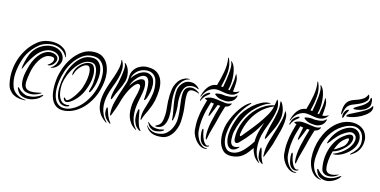

<svg xmlns="http://www.w3.org/2000/svg" viewBox="-71 -1064 2830 1431"><g transform="rotate(15 1344.5 -349.0)"><path d="M148 -210Q152 -235 161.5 -260.5Q171 -286 184 -307.5Q197 -329 213 -343.5Q229 -358 247 -363Q270 -368 281.5 -365Q293 -362 295 -356Q298 -347 295 -338Q292 -329 286.5 -322Q281 -315 274.5 -309.5Q268 -304 264 -303Q259 -301 260.5 -298Q262 -295 270 -297Q279 -298 288 -304Q297 -310 304.5 -319Q312 -328 316 -338.5Q320 -349 319 -360Q317 -371 308.5 -379Q300 -387 288 -391Q276 -395 261 -395Q246 -395 233 -390Q207 -380 187.5 -360.5Q168 -341 153.5 -315.5Q139 -290 130 -260.5Q121 -231 115 -201Q107 -164 110 -128.5Q113 -93 133 -73Q143 -63 159 -59Q175 -55 193 -55.5Q211 -56 229.5 -62Q248 -68 264 -78Q268 -80 270.5 -82Q273 -84 271 -85Q270 -86 263 -84Q214 -72 187 -74Q160 -76 148.5 -92Q137 -108 138.5 -137.5Q140 -167 148 -210ZM160 -4Q128 -6 99 -24.5Q70 -43 59 -71Q48 -100 45 -126.5Q42 -153 44 -178Q48 -230 64.5 -282.5Q81 -335 116 -377Q138 -403 160 -420.5Q182 -438 218 -448Q236 -453 257 -454Q278 -455 298.5 -449.5Q319 -444 337 -431Q355 -418 369 -396Q372 -386 375 -386Q378 -389 375 -397Q369 -429 342.5 -448Q316 -467 280.5 -472Q245 -477 207 -468.5Q169 -460 140 -436Q101 -405 74.5 -364.5Q48 -324 33 -279Q18 -234 15 -186Q12 -138 22 -92Q28 -62 42.5 -43.5Q57 -25 76 -14.5Q95 -4 117 -1Q139 2 161 1Q167 1 168.5 0Q170 -1 170 -2Q170 -4 160 -4ZM82 -245Q82 -244 81.5 -240Q81 -236 80.5 -232Q80 -228 80 -224.5Q80 -221 82 -221Q84 -221 88.5 -231Q93 -241 93 -242Q119 -302 155 -348Q158 -351 167 -361.5Q176 -372 191 -383Q206 -394 227 -402Q248 -410 274 -407Q301 -404 318 -387Q335 -370 330 -347Q326 -325 314.5 -310Q303 -295 292 -290Q284 -287 287.5 -286Q291 -285 293 -285Q305 -286 318.5 -294.5Q332 -303 342 -316.5Q352 -330 356 -347Q360 -364 353 -384Q345 -405 330 -417.5Q315 -430 297 -435.5Q279 -441 260.5 -441Q242 -441 229 -438Q191 -428 165 -409Q139 -390 122.5 -364.5Q106 -339 97 -308.5Q88 -278 82 -245ZM284 -64Q288 -70 287.5 -72Q287 -74 285 -73.5Q283 -73 279.5 -70.5Q276 -68 274 -67Q254 -53 229.5 -44.5Q205 -36 175 -36Q160 -36 139.5 -46.5Q119 -57 108 -68Q104 -73 99.5 -77.5Q95 -82 92 -81Q88 -77 92 -70Q107 -35 130 -25Q153 -15 179 -15Q194 -15 209.5 -19Q225 -23 239.5 -29.5Q254 -36 265.5 -45Q277 -54 284 -64Z M673 -277Q676 -304 674 -334Q672 -364 661.5 -389.5Q651 -415 629.5 -432Q608 -449 573 -449Q526 -449 491 -423.5Q456 -398 431 -360.5Q406 -323 392 -280.5Q378 -238 374 -203Q368 -155 372.5 -120Q377 -85 389 -62.5Q401 -40 419.5 -29Q438 -18 460 -18Q491 -17 525.5 -35.5Q560 -54 590 -87.5Q620 -121 642.5 -169.5Q665 -218 673 -277ZM351 -208Q355 -248 371 -296Q387 -344 415.5 -385Q444 -426 484 -453.5Q524 -481 577 -481Q617 -481 643 -462Q669 -443 683 -413.5Q697 -384 701 -349.5Q705 -315 701 -284Q692 -212 666 -159Q640 -106 605 -70.5Q570 -35 531 -17.5Q492 0 456 0Q429 0 407.5 -12Q386 -24 371.5 -49.5Q357 -75 351.5 -114.5Q346 -154 351 -208ZM463 -67Q458 -67 453 -70.5Q448 -74 445 -79Q442 -84 441 -89Q440 -94 445 -96Q448 -97 453 -89Q458 -81 464 -81Q474 -81 487.5 -94Q501 -107 513.5 -124.5Q526 -142 535.5 -159Q545 -176 549 -184Q553 -192 557 -204.5Q561 -217 564.5 -230Q568 -243 570.5 -255.5Q573 -268 574 -277Q579 -322 572 -346.5Q565 -371 549 -371Q537 -371 524 -363.5Q511 -356 499.5 -344Q488 -332 479 -317.5Q470 -303 466 -288Q461 -271 459 -271Q456 -271 456 -288Q459 -307 469 -325.5Q479 -344 494 -358.5Q509 -373 527 -382.5Q545 -392 564 -392Q583 -392 592.5 -378.5Q602 -365 606 -345.5Q610 -326 609.5 -305.5Q609 -285 607 -273Q603 -246 594.5 -220.5Q586 -195 574 -169Q568 -157 556 -139.5Q544 -122 528.5 -106Q513 -90 495.5 -78.5Q478 -67 463 -67ZM495 -48Q496 -42 485.5 -38Q475 -34 464 -34Q433 -35 416.5 -54Q400 -73 393.5 -99Q387 -125 387.5 -153Q388 -181 390 -200Q394 -233 406 -274Q418 -315 440 -351Q462 -387 494 -411.5Q526 -436 570 -436Q599 -436 616.5 -421Q634 -406 642.5 -384Q651 -362 652.5 -336.5Q654 -311 651 -290Q649 -267 644 -248Q639 -229 630 -206Q627 -199 622 -190Q617 -181 611 -182Q608 -183 609.5 -190Q611 -197 613.5 -207.5Q616 -218 619 -229.5Q622 -241 623 -251Q625 -268 625.5 -293.5Q626 -319 621.5 -343Q617 -367 605 -384Q593 -401 569 -401Q534 -401 504.5 -378.5Q475 -356 453 -323.5Q431 -291 417.5 -255.5Q404 -220 401 -193Q399 -177 400 -153Q401 -129 407.5 -105.5Q414 -82 429 -65Q444 -48 470 -47Q478 -46 485.5 -48.5Q493 -51 495 -48Z M1056 -359Q1058 -328 1052 -299.5Q1046 -271 1037 -247Q1035 -242 1030.5 -236Q1026 -230 1022 -232Q1020 -232 1021 -239Q1022 -246 1022 -249Q1023 -260 1023.5 -276.5Q1024 -293 1024 -310Q1024 -327 1022.5 -342.5Q1021 -358 1018 -369Q1009 -401 989.5 -404.5Q970 -408 950 -394Q930 -380 912 -355Q894 -330 888 -306Q894 -315 903.5 -327.5Q913 -340 925 -351.5Q937 -363 950.5 -370.5Q964 -378 976 -377Q989 -376 994.5 -363Q1000 -350 1001 -331Q1002 -312 999 -290Q996 -268 992 -249Q985 -218 980 -185Q975 -152 976.5 -120.5Q978 -89 987.5 -59.5Q997 -30 1020 -5Q1022 -2 1023 0Q1024 2 1018 -1Q992 -16 976.5 -36Q961 -56 953 -79Q945 -102 943.5 -127Q942 -152 944 -177Q948 -213 956 -240Q964 -267 968 -301Q970 -322 965 -328.5Q960 -335 953 -336Q943 -337 930.5 -325.5Q918 -314 904.5 -293Q891 -272 878.5 -244Q866 -216 857 -185Q849 -154 837.5 -120.5Q826 -87 816 -63Q812 -54 810 -54Q808 -54 806.5 -58Q805 -62 805 -64Q801 -114 814 -163Q827 -212 844 -262Q854 -293 862 -317Q870 -341 870 -378Q870 -394 878 -411.5Q886 -429 901.5 -443.5Q917 -458 940 -467Q963 -476 992 -475Q1040 -474 1066 -452.5Q1092 -431 1102.5 -398Q1113 -365 1111.5 -326.5Q1110 -288 1103 -252Q1097 -225 1089 -203Q1081 -181 1072 -162Q1063 -143 1055 -126Q1047 -109 1042 -92Q1041 -89 1040 -85.5Q1039 -82 1037 -82Q1035 -82 1034 -86Q1033 -90 1033 -95Q1031 -129 1040 -160.5Q1049 -192 1059 -225.5Q1069 -259 1074 -296Q1079 -333 1070 -378Q1061 -426 1026 -442Q991 -458 946 -440Q940 -437 930 -431Q920 -425 910.5 -415Q901 -405 893 -391.5Q885 -378 883 -362Q895 -380 911 -396Q927 -412 945 -421.5Q963 -431 981.5 -433Q1000 -435 1018 -426Q1039 -415 1047 -395.5Q1055 -376 1056 -359ZM852 -332Q841 -294 822.5 -257Q804 -220 792 -186Q791 -184 788.5 -178.5Q786 -173 782 -174Q780 -175 779.5 -180.5Q779 -186 779 -189Q779 -205 784.5 -231.5Q790 -258 796 -275Q798 -281 803.5 -305.5Q809 -330 813.5 -359Q818 -388 819.5 -415Q821 -442 814 -454Q810 -461 814 -461Q817 -461 822 -456Q834 -445 841.5 -429Q849 -413 852.5 -395.5Q856 -378 855.5 -361Q855 -344 852 -332ZM1056 -1Q1054 0 1048 -2Q1045 -3 1043 -4Q1029 -13 1019 -24.5Q1009 -36 999 -64Q996 -74 994.5 -89.5Q993 -105 994 -120Q995 -135 997.5 -145.5Q1000 -156 1005 -156Q1007 -156 1009.5 -144.5Q1012 -133 1014.5 -118Q1017 -103 1020 -88Q1023 -73 1025 -66Q1030 -51 1035 -36Q1040 -21 1051 -10Q1053 -8 1055 -4.5Q1057 -1 1056 -1ZM786 1Q755 -20 738.5 -45Q722 -70 716 -97Q710 -124 711.5 -152Q713 -180 719 -207Q727 -243 739.5 -278.5Q752 -314 763.5 -347.5Q775 -381 781.5 -413Q788 -445 783 -474Q783 -478 784 -478Q786 -478 789 -473Q807 -441 806 -407Q805 -373 795 -337.5Q785 -302 770.5 -265.5Q756 -229 748 -192Q743 -169 741.5 -143.5Q740 -118 745 -93Q750 -68 761.5 -44Q773 -20 793 -1Q797 1 795 3Q793 5 790.5 3.5Q788 2 786 1ZM824 5Q821 7 816 2Q805 -6 794.5 -15Q784 -24 774 -44Q770 -51 768 -62Q766 -73 766 -83.5Q766 -94 767.5 -101Q769 -108 772 -108Q776 -107 778.5 -97Q781 -87 783 -84Q787 -73 790 -63.5Q793 -54 797 -45Q803 -31 809 -21Q815 -11 823 -1Q824 0 825 2Q826 4 824 5Z M1239 -369Q1240 -378 1245 -390.5Q1250 -403 1258.5 -414.5Q1267 -426 1279 -435.5Q1291 -445 1306 -448Q1338 -454 1359 -444Q1380 -434 1391 -421Q1395 -415 1394 -414Q1392 -412 1387 -415Q1381 -419 1367.5 -422Q1354 -425 1338.5 -423.5Q1323 -422 1308.5 -414Q1294 -406 1285 -388Q1277 -371 1274 -353Q1271 -335 1270.5 -319.5Q1270 -304 1271 -293Q1272 -282 1272 -278Q1274 -267 1275.5 -250.5Q1277 -234 1277 -217Q1277 -200 1276 -183.5Q1275 -167 1272 -155Q1271 -152 1269.5 -145Q1268 -138 1266 -138Q1261 -138 1261 -145Q1261 -152 1261 -155Q1259 -180 1254 -205.5Q1249 -231 1244.5 -258Q1240 -285 1238 -312.5Q1236 -340 1239 -369ZM1204 -171Q1205 -191 1200.5 -227.5Q1196 -264 1197 -312Q1198 -337 1202 -363.5Q1206 -390 1221 -416Q1237 -444 1261.5 -457.5Q1286 -471 1304 -470Q1307 -470 1310 -470Q1313 -470 1313 -469Q1313 -467 1312 -467.5Q1311 -468 1305 -466Q1287 -461 1273 -449.5Q1259 -438 1249 -423Q1239 -408 1233 -392Q1227 -376 1226 -363Q1220 -308 1227 -267Q1232 -234 1235 -198.5Q1238 -163 1232.5 -133.5Q1227 -104 1211.5 -84.5Q1196 -65 1164 -63Q1161 -63 1156.5 -63.5Q1152 -64 1152 -66Q1152 -68 1161 -73Q1187 -85 1195 -108Q1203 -131 1204 -171ZM1098 -53Q1112 -31 1142.5 -20.5Q1173 -10 1215 -22Q1236 -28 1252 -43Q1268 -58 1278.5 -76.5Q1289 -95 1294.5 -115Q1300 -135 1301 -152Q1302 -180 1299.5 -207Q1297 -234 1293.5 -259.5Q1290 -285 1287.5 -309Q1285 -333 1287 -356Q1289 -381 1301 -394Q1313 -407 1330.5 -410.5Q1348 -414 1367 -408Q1386 -402 1402 -389Q1406 -387 1405 -384Q1405 -382 1403 -383Q1401 -384 1399 -385Q1362 -397 1341.5 -392Q1321 -387 1319 -356Q1317 -320 1324.5 -271.5Q1332 -223 1330 -164Q1331 -144 1325.5 -118Q1320 -92 1307.5 -67.5Q1295 -43 1274.5 -24Q1254 -5 1226 0Q1173 8 1141.5 -6Q1110 -20 1096 -49Q1094 -55 1094 -56H1095Q1095 -56 1098 -53ZM1142 -53Q1161 -48 1188 -49Q1197 -50 1210 -54Q1223 -58 1224 -56Q1227 -52 1218 -46Q1209 -40 1195 -35.5Q1181 -31 1166 -29.5Q1151 -28 1141 -32Q1122 -40 1113.5 -49.5Q1105 -59 1098 -73L1096 -77Q1094 -81 1095 -82Q1096 -83 1098 -82Q1099 -81 1099 -80Q1111 -69 1119.5 -63.5Q1128 -58 1142 -53Z M1686 -444Q1687 -443 1687 -439.5Q1687 -436 1686 -434Q1677 -405 1655 -393Q1633 -381 1616 -381Q1595 -381 1573 -384.5Q1551 -388 1531 -403Q1529 -405 1526 -407Q1523 -409 1523 -411Q1523 -414 1526 -415.5Q1529 -417 1531 -418Q1540 -420 1554.5 -421.5Q1569 -423 1583 -421Q1593 -419 1607 -419Q1621 -419 1635.5 -421Q1650 -423 1662 -427.5Q1674 -432 1680 -441Q1683 -445 1686 -444ZM1693 -475 1690 -470Q1673 -448 1654 -441.5Q1635 -435 1614 -436Q1593 -437 1571.5 -441.5Q1550 -446 1529 -447Q1501 -448 1473 -430Q1445 -412 1425 -367Q1422 -361 1421 -364.5Q1420 -368 1421 -371Q1429 -401 1440 -421Q1451 -441 1463.5 -453.5Q1476 -466 1490 -472Q1504 -478 1519 -480Q1536 -537 1545.5 -591.5Q1555 -646 1547 -695Q1547 -699 1547 -699Q1549 -700 1551 -698Q1553 -696 1553 -695Q1575 -647 1571 -592.5Q1567 -538 1551 -478Q1556 -477 1559 -477Q1562 -477 1566 -477Q1571 -503 1575.5 -532.5Q1580 -562 1582.5 -589Q1585 -616 1584 -638Q1583 -660 1577 -671Q1574 -680 1577 -680Q1579 -680 1580 -678Q1581 -676 1583 -674Q1597 -660 1605 -636Q1613 -612 1616 -585Q1619 -558 1618 -531.5Q1617 -505 1612 -485L1608 -469Q1611 -467 1614 -467Q1617 -467 1620 -466Q1626 -496 1630.5 -526Q1635 -556 1634 -589Q1634 -596 1635 -596Q1637 -596 1638 -593Q1639 -590 1640 -588Q1652 -566 1651.5 -533Q1651 -500 1646 -463Q1668 -463 1688 -475Q1693 -478 1693 -475ZM1486 -407Q1486 -402 1480.5 -397Q1475 -392 1472 -390Q1467 -386 1460.5 -380.5Q1454 -375 1449 -369Q1444 -361 1439.5 -355Q1435 -349 1432 -338Q1431 -336 1429.5 -334.5Q1428 -333 1427 -334Q1424 -337 1427 -347Q1431 -362 1435 -371.5Q1439 -381 1450 -392Q1454 -396 1460 -400Q1466 -404 1472 -407Q1478 -410 1482 -410Q1486 -410 1486 -407ZM1564 -5Q1569 -7 1568 -4Q1567 -1 1565 0Q1547 6 1527 -2Q1507 -10 1490 -27Q1473 -44 1461 -66.5Q1449 -89 1446 -111Q1441 -158 1445 -202Q1449 -246 1460 -289L1477 -352Q1471 -352 1465 -355Q1458 -357 1458 -360Q1458 -362 1465 -366Q1493 -380 1521.5 -378Q1550 -376 1579 -371Q1597 -368 1615.5 -366.5Q1634 -365 1656 -374Q1658 -376 1660 -375Q1662 -373 1659 -368Q1653 -355 1642 -349Q1631 -343 1619 -340Q1611 -314 1605 -293.5Q1599 -273 1595 -259Q1584 -211 1569.5 -161.5Q1555 -112 1550 -78Q1548 -67 1546 -66Q1544 -65 1542 -70Q1540 -75 1539 -78Q1535 -107 1537.5 -138.5Q1540 -170 1547 -203Q1554 -236 1563 -269.5Q1572 -303 1582 -337Q1577 -337 1572 -337Q1567 -337 1562 -338Q1554 -317 1545.5 -296.5Q1537 -276 1529 -258Q1528 -256 1524.5 -248.5Q1521 -241 1519 -241Q1515 -242 1516 -250.5Q1517 -259 1517 -262Q1519 -277 1523.5 -297Q1528 -317 1532 -340Q1527 -341 1521 -341.5Q1515 -342 1509 -344Q1503 -324 1497.5 -305Q1492 -286 1487 -267Q1479 -232 1475 -192.5Q1471 -153 1475 -111Q1477 -92 1485.5 -72Q1494 -52 1506 -36Q1518 -20 1533.5 -11Q1549 -2 1564 -5ZM1573 -27Q1578 -31 1579 -27.5Q1580 -24 1575 -21Q1571 -18 1564.5 -16.5Q1558 -15 1550 -16Q1542 -17 1533 -22Q1524 -27 1516 -38Q1509 -47 1504.5 -64Q1500 -81 1498 -97.5Q1496 -114 1497 -126Q1498 -138 1502 -138Q1507 -138 1509.5 -124Q1512 -110 1514 -101Q1518 -85 1525 -68Q1532 -51 1540 -41Q1550 -28 1558 -25.5Q1566 -23 1573 -27Z M2041 -352Q2033 -312 2014 -272Q1995 -232 1978 -197Q1977 -195 1973.5 -190Q1970 -185 1968 -185Q1965 -186 1965 -191.5Q1965 -197 1965 -199Q1966 -208 1968.5 -220.5Q1971 -233 1973 -246.5Q1975 -260 1977.5 -272.5Q1980 -285 1983 -295Q1992 -329 1998 -353.5Q2004 -378 2007 -398Q2010 -418 2010.5 -436Q2011 -454 2008 -475Q2007 -483 2009 -485Q2011 -486 2014 -483Q2017 -480 2019 -477Q2036 -450 2042 -417.5Q2048 -385 2041 -352ZM2065 -419Q2078 -400 2078 -369Q2078 -338 2072 -305.5Q2066 -273 2057 -243Q2048 -213 2044 -195Q2036 -160 2022 -125Q2008 -90 1998 -63Q1997 -60 1995 -56.5Q1993 -53 1991 -53Q1989 -53 1989 -57Q1989 -61 1989 -64Q1986 -119 2001 -171.5Q2016 -224 2033 -278Q2043 -311 2052 -345.5Q2061 -380 2060 -421Q2060 -425 2061 -425ZM1971 -436Q1910 -411 1867.5 -364.5Q1825 -318 1802 -260Q1792 -234 1787 -213.5Q1782 -193 1779 -169Q1778 -164 1782 -159Q1786 -154 1790 -159Q1808 -181 1836 -215Q1864 -249 1892 -287Q1920 -325 1942.5 -364Q1965 -403 1971 -436ZM1904 -97Q1889 -76 1875 -58Q1861 -40 1844 -26.5Q1827 -13 1806 -5Q1785 3 1758 4Q1713 6 1689.5 -19Q1666 -44 1657 -80Q1648 -116 1650.5 -154.5Q1653 -193 1661 -218Q1672 -253 1687.5 -284.5Q1703 -316 1720.5 -341.5Q1738 -367 1756.5 -385.5Q1775 -404 1793 -414Q1794 -414 1797.5 -416Q1801 -418 1801 -415Q1802 -415 1800 -412Q1798 -409 1796 -407Q1744 -353 1713.5 -285Q1683 -217 1679 -145Q1678 -127 1680.5 -106Q1683 -85 1690.5 -66.5Q1698 -48 1712 -35.5Q1726 -23 1750 -23Q1769 -23 1785 -29.5Q1801 -36 1815 -46.5Q1829 -57 1840.5 -69.5Q1852 -82 1861 -93Q1881 -118 1898 -145Q1898 -165 1900.5 -184Q1903 -203 1908 -222Q1911 -236 1913.5 -244.5Q1916 -253 1918.5 -260.5Q1921 -268 1923.5 -276.5Q1926 -285 1931 -299Q1915 -271 1899.5 -246.5Q1884 -222 1866.5 -199.5Q1849 -177 1830.5 -155.5Q1812 -134 1790 -112Q1773 -95 1762 -101Q1751 -107 1749 -129Q1747 -163 1752.5 -195Q1758 -227 1772 -262Q1785 -294 1804.5 -324Q1824 -354 1849.5 -378.5Q1875 -403 1906 -420.5Q1937 -438 1972 -444Q1974 -455 1975.5 -463Q1977 -471 1978 -479Q1980 -490 1980 -490Q1982 -491 1984.5 -488Q1987 -485 1989 -480Q2001 -447 1997 -414Q1993 -381 1982.5 -347Q1972 -313 1958 -277.5Q1944 -242 1935 -206Q1923 -155 1928.5 -100.5Q1934 -46 1971 -2Q1974 2 1974 2Q1973 3 1968 0Q1939 -18 1924.5 -43.5Q1910 -69 1904 -97ZM1939 -451Q1941 -449 1938.5 -448Q1936 -447 1928 -445Q1915 -441 1896.5 -430Q1878 -419 1857.5 -402Q1837 -385 1817 -362.5Q1797 -340 1782 -314Q1767 -287 1756.5 -261Q1746 -235 1739.5 -213.5Q1733 -192 1730 -176.5Q1727 -161 1727 -155Q1727 -140 1727 -123.5Q1727 -107 1731 -94Q1735 -81 1745 -74Q1755 -67 1775 -70Q1776 -70 1780 -71.5Q1784 -73 1788 -74.5Q1792 -76 1795.5 -77Q1799 -78 1800 -78Q1801 -76 1798.5 -73Q1796 -70 1792 -66.5Q1788 -63 1784.5 -60Q1781 -57 1780 -56Q1755 -41 1738 -47Q1721 -53 1711.5 -69.5Q1702 -86 1698.5 -108.5Q1695 -131 1696 -149Q1698 -184 1707 -218.5Q1716 -253 1730 -288Q1741 -315 1763 -343.5Q1785 -372 1812.5 -396Q1840 -420 1870 -435.5Q1900 -451 1928 -452Q1938 -452 1939 -451ZM1998 -2Q2000 1 1999 2Q1996 2 1991 0Q1988 -2 1975 -12Q1962 -22 1956 -44Q1954 -52 1952.5 -64.5Q1951 -77 1951 -88Q1951 -99 1952.5 -107Q1954 -115 1957 -115Q1960 -115 1963.5 -103Q1967 -91 1968 -88Q1971 -74 1973.5 -63.5Q1976 -53 1979 -44Q1983 -33 1989.5 -19Q1996 -5 1998 -2Z M2375 -444Q2376 -443 2376 -439.5Q2376 -436 2375 -434Q2366 -405 2344 -393Q2322 -381 2305 -381Q2284 -381 2262 -384.5Q2240 -388 2220 -403Q2218 -405 2215 -407Q2212 -409 2212 -411Q2212 -414 2215 -415.5Q2218 -417 2220 -418Q2229 -420 2243.5 -421.5Q2258 -423 2272 -421Q2282 -419 2296 -419Q2310 -419 2324.5 -421Q2339 -423 2351 -427.5Q2363 -432 2369 -441Q2372 -445 2375 -444ZM2382 -475 2379 -470Q2362 -448 2343 -441.5Q2324 -435 2303 -436Q2282 -437 2260.5 -441.5Q2239 -446 2218 -447Q2190 -448 2162 -430Q2134 -412 2114 -367Q2111 -361 2110 -364.5Q2109 -368 2110 -371Q2118 -401 2129 -421Q2140 -441 2152.5 -453.5Q2165 -466 2179 -472Q2193 -478 2208 -480Q2225 -537 2234.5 -591.5Q2244 -646 2236 -695Q2236 -699 2236 -699Q2238 -700 2240 -698Q2242 -696 2242 -695Q2264 -647 2260 -592.5Q2256 -538 2240 -478Q2245 -477 2248 -477Q2251 -477 2255 -477Q2260 -503 2264.5 -532.5Q2269 -562 2271.5 -589Q2274 -616 2273 -638Q2272 -660 2266 -671Q2263 -680 2266 -680Q2268 -680 2269 -678Q2270 -676 2272 -674Q2286 -660 2294 -636Q2302 -612 2305 -585Q2308 -558 2307 -531.5Q2306 -505 2301 -485L2297 -469Q2300 -467 2303 -467Q2306 -467 2309 -466Q2315 -496 2319.5 -526Q2324 -556 2323 -589Q2323 -596 2324 -596Q2326 -596 2327 -593Q2328 -590 2329 -588Q2341 -566 2340.5 -533Q2340 -500 2335 -463Q2357 -463 2377 -475Q2382 -478 2382 -475ZM2175 -407Q2175 -402 2169.5 -397Q2164 -392 2161 -390Q2156 -386 2149.5 -380.5Q2143 -375 2138 -369Q2133 -361 2128.5 -355Q2124 -349 2121 -338Q2120 -336 2118.5 -334.5Q2117 -333 2116 -334Q2113 -337 2116 -347Q2120 -362 2124 -371.5Q2128 -381 2139 -392Q2143 -396 2149 -400Q2155 -404 2161 -407Q2167 -410 2171 -410Q2175 -410 2175 -407ZM2253 -5Q2258 -7 2257 -4Q2256 -1 2254 0Q2236 6 2216 -2Q2196 -10 2179 -27Q2162 -44 2150 -66.5Q2138 -89 2135 -111Q2130 -158 2134 -202Q2138 -246 2149 -289L2166 -352Q2160 -352 2154 -355Q2147 -357 2147 -360Q2147 -362 2154 -366Q2182 -380 2210.5 -378Q2239 -376 2268 -371Q2286 -368 2304.5 -366.5Q2323 -365 2345 -374Q2347 -376 2349 -375Q2351 -373 2348 -368Q2342 -355 2331 -349Q2320 -343 2308 -340Q2300 -314 2294 -293.5Q2288 -273 2284 -259Q2273 -211 2258.5 -161.5Q2244 -112 2239 -78Q2237 -67 2235 -66Q2233 -65 2231 -70Q2229 -75 2228 -78Q2224 -107 2226.5 -138.5Q2229 -170 2236 -203Q2243 -236 2252 -269.5Q2261 -303 2271 -337Q2266 -337 2261 -337Q2256 -337 2251 -338Q2243 -317 2234.5 -296.5Q2226 -276 2218 -258Q2217 -256 2213.5 -248.5Q2210 -241 2208 -241Q2204 -242 2205 -250.5Q2206 -259 2206 -262Q2208 -277 2212.5 -297Q2217 -317 2221 -340Q2216 -341 2210 -341.5Q2204 -342 2198 -344Q2192 -324 2186.5 -305Q2181 -286 2176 -267Q2168 -232 2164 -192.5Q2160 -153 2164 -111Q2166 -92 2174.5 -72Q2183 -52 2195 -36Q2207 -20 2222.5 -11Q2238 -2 2253 -5ZM2262 -27Q2267 -31 2268 -27.5Q2269 -24 2264 -21Q2260 -18 2253.5 -16.5Q2247 -15 2239 -16Q2231 -17 2222 -22Q2213 -27 2205 -38Q2198 -47 2193.5 -64Q2189 -81 2187 -97.5Q2185 -114 2186 -126Q2187 -138 2191 -138Q2196 -138 2198.5 -124Q2201 -110 2203 -101Q2207 -85 2214 -68Q2221 -51 2229 -41Q2239 -28 2247 -25.5Q2255 -23 2262 -27Z M2633 -408Q2641 -398 2645.5 -383Q2650 -368 2649 -350.5Q2648 -333 2641 -314Q2634 -295 2619 -277Q2590 -243 2555.5 -224.5Q2521 -206 2493 -206Q2476 -206 2493 -212Q2502 -215 2514.5 -221.5Q2527 -228 2541 -237.5Q2555 -247 2569.5 -260Q2584 -273 2596 -290Q2616 -318 2619.5 -344.5Q2623 -371 2609 -385Q2597 -397 2581 -398.5Q2565 -400 2533 -381Q2504 -364 2481 -339Q2458 -314 2438 -286Q2427 -272 2423.5 -272Q2420 -272 2426 -290Q2438 -325 2459.5 -355Q2481 -385 2511 -406Q2533 -421 2551.5 -427Q2570 -433 2585.5 -432Q2601 -431 2613 -424.5Q2625 -418 2633 -408ZM2687 -338Q2683 -314 2674.5 -297.5Q2666 -281 2655.5 -269.5Q2645 -258 2634.5 -251Q2624 -244 2616 -238Q2612 -235 2610 -237Q2608 -239 2613 -244Q2631 -259 2649.5 -284.5Q2668 -310 2669 -341Q2669 -394 2643 -422Q2617 -450 2578 -446.5Q2539 -443 2497 -416Q2470 -399 2449.5 -376.5Q2429 -354 2414 -328.5Q2399 -303 2389.5 -276Q2380 -249 2376 -222Q2372 -196 2368.5 -166Q2365 -136 2368.5 -107Q2372 -78 2387 -51.5Q2402 -25 2434 -6Q2439 -3 2444.5 -2Q2450 -1 2450 0Q2450 2 2445 2.5Q2440 3 2434 1Q2409 -4 2391.5 -19.5Q2374 -35 2363 -55Q2352 -75 2346 -97Q2340 -119 2339 -137Q2333 -216 2361 -293Q2367 -309 2376.5 -329Q2386 -349 2400 -369.5Q2414 -390 2433 -409.5Q2452 -429 2476 -444Q2499 -458 2524 -465Q2549 -472 2574 -471.5Q2599 -471 2621 -462.5Q2643 -454 2660 -437Q2675 -421 2683.5 -396Q2692 -371 2687 -338ZM2596 -374Q2608 -360 2599 -330.5Q2590 -301 2557 -271Q2539 -254 2522 -243.5Q2505 -233 2479 -225Q2468 -187 2465 -150Q2462 -113 2467 -90Q2468 -81 2473.5 -72.5Q2479 -64 2489.5 -59.5Q2500 -55 2517 -56Q2534 -57 2559 -67Q2566 -70 2567.5 -68.5Q2569 -67 2561 -62Q2543 -48 2523 -42.5Q2503 -37 2485.5 -39Q2468 -41 2455.5 -51Q2443 -61 2439 -78Q2431 -113 2432 -151Q2433 -189 2443.5 -226Q2454 -263 2473.5 -295.5Q2493 -328 2522 -351Q2576 -394 2596 -374ZM2586 -55Q2579 -45 2568.5 -35.5Q2558 -26 2544.5 -18.5Q2531 -11 2516.5 -6Q2502 -1 2487 -1Q2461 -1 2438.5 -12.5Q2416 -24 2404 -59Q2402 -63 2402 -66.5Q2402 -70 2404 -70Q2408 -72 2412 -67.5Q2416 -63 2420 -58Q2431 -45 2448.5 -35Q2466 -25 2482 -25Q2512 -25 2534 -34Q2556 -43 2576 -58Q2581 -61 2587.5 -64Q2594 -67 2586 -55ZM2572 -347Q2568 -355 2543 -334Q2520 -316 2506.5 -292.5Q2493 -269 2483 -241Q2502 -250 2518 -261.5Q2534 -273 2548 -284Q2563 -297 2570 -318Q2577 -339 2572 -347ZM2512 -555Q2518 -557 2517 -553Q2516 -549 2514 -544Q2509 -535 2506 -529.5Q2503 -524 2501 -519.5Q2499 -515 2497 -509.5Q2495 -504 2492 -494Q2490 -489 2488.5 -488Q2487 -487 2486 -486Q2483 -484 2481.5 -489Q2480 -494 2480 -502Q2480 -508 2481.5 -516Q2483 -524 2487 -532Q2491 -540 2497 -546.5Q2503 -553 2512 -555ZM2475 -516Q2472 -507 2471 -507Q2469 -507 2467.5 -513Q2466 -519 2466 -524Q2466 -562 2474.5 -583.5Q2483 -605 2497.5 -617Q2512 -629 2530 -635Q2548 -641 2566 -648Q2584 -655 2600.5 -666.5Q2617 -678 2628 -702Q2630 -707 2633 -701Q2636 -695 2638 -686Q2641 -668 2628.5 -654Q2616 -640 2598 -629.5Q2580 -619 2560 -611.5Q2540 -604 2527 -598Q2500 -585 2489.5 -563.5Q2479 -542 2475 -516ZM2509 -507Q2509 -517 2532 -529Q2555 -541 2584.5 -555.5Q2614 -570 2642 -588Q2670 -606 2680 -628H2682Q2686 -628 2686.5 -622Q2687 -616 2687 -614Q2687 -592 2667.5 -572Q2648 -552 2620 -536.5Q2592 -521 2562.5 -512Q2533 -503 2513 -503Q2509 -503 2509 -507ZM2546 -575Q2548 -582 2564.5 -591Q2581 -600 2600.5 -612Q2620 -624 2635.5 -641.5Q2651 -659 2651 -683Q2651 -686 2651.5 -686Q2652 -686 2657 -684Q2663 -679 2664.5 -665.5Q2666 -652 2666 -644Q2666 -626 2655 -612Q2644 -598 2627 -589Q2610 -580 2590 -575Q2570 -570 2553 -570Q2551 -570 2548 -570.5Q2545 -571 2546 -575Z"/></g></svg>

Font: Akronim
Style: Regular
Weight: 400
Designer: Grzegorz Klimczewski
Foundry: Fonty.PL
Version: Version 1.001